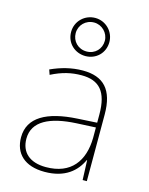

<svg xmlns="http://www.w3.org/2000/svg" viewBox="-122 -888 755 974"><g transform="rotate(15 255.5 -400.5)"><path d="M256 -611C311 -611 356 -652 356 -711C356 -766 311 -811 256 -811C201 -811 155 -768 155 -711C155 -651 202 -611 256 -611ZM256 -635C211 -635 179 -669 179 -711C179 -753 212 -787 256 -787C297 -787 332 -753 332 -711C332 -669 301 -635 256 -635ZM264 -537C205 -537 150 -522 97 -498L106 -472C163 -501 211 -512 264 -512C357 -512 402 -463 402 -343V-300L299 -294C142 -285 48 -234 48 -129C48 -45 102 10 208 10C316 10 372 -42 400 -103H402L406 0H428V-350C428 -480 373 -537 264 -537ZM301 -270 402 -275V-220C400 -99 341 -15 208 -15C123 -15 76 -58 76 -129C76 -222 165 -263 301 -270Z"/></g></svg>

Font: Noto Sans Arabic Thin
Style: Regular
Weight: 100
Designer: Monotype Design Team, Nadine Chahine, Nizar Qandah and Khaled Hosny
Foundry: Monotype Imaging Inc.
Version: Version 2.012